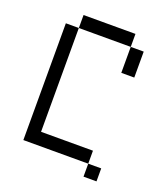

<svg xmlns="http://www.w3.org/2000/svg" viewBox="-128 -715 756 869"><g transform="rotate(20 250.0 -281.0)"><path d="M437.5 62.5V0H375V62.5ZM375 0V-62.5H125Q125 -62.5 125 -562.5H62.5V0ZM375 -562.5Q375 -562.5 375 -437.5H437.5Q437.5 -437.5 437.5 -562.5ZM125 -562.5H375V-625H125Z"/></g></svg>

Font: BFUnifontExMono
Style: Regular
Weight: 500
Version: Version 15.0.06